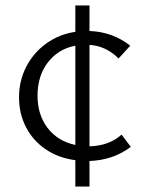

<svg xmlns="http://www.w3.org/2000/svg" viewBox="-20 -586 534 706"><path d="M309 6V100H257V3Q195 -5 148 -37Q101 -69 75.5 -118.5Q50 -168 50 -228Q50 -289 76.5 -340.5Q103 -392 150 -426Q197 -460 257 -469V-566H309V-472Q394 -469 459 -418L416 -371Q370 -417 309 -421V-48Q382 -50 427 -91L461 -46Q396 3 309 6ZM257 -53V-418Q194 -406 156 -356.5Q118 -307 118 -234Q118 -164 155 -115.5Q192 -67 257 -53Z"/></svg>

Font: Ysabeau Infant
Style: Regular
Weight: 400
Designer: Christian Thalmann (Catharsis Fonts)
Version: Version 0.003